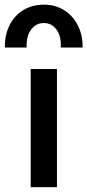

<svg xmlns="http://www.w3.org/2000/svg" viewBox="-52 -784 366 804"><path d="M76.5 0V-495H186.5V0ZM-31.5 -585Q-32.5 -637.5 -12.2 -678Q8 -718.5 45.2 -741.5Q82.5 -764.5 131.5 -764.5Q180 -764.5 216.8 -741.2Q253.5 -718 274 -677.5Q294.5 -637 294 -585H202.5Q205 -631.5 185 -659.5Q165 -687.5 131.5 -687.5Q98 -687.5 77.8 -659.5Q57.5 -631.5 59.5 -585Z"/></svg>

Font: Geologica Roman
Style: Regular
Weight: 400
Designer: Sindre Bremnes, Frode Helland
Foundry: Monokrom Skriftforlag AS
Version: Version 1.010;gftools[0.9.28]